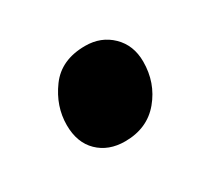

<svg xmlns="http://www.w3.org/2000/svg" viewBox="-52 -417 300 284"><g transform="rotate(-30 97.5 -275.0)"><path d="M95 -199Q67 -199 49.5 -216Q32 -233 32 -263Q32 -295 52.5 -323Q73 -351 114 -351Q141 -351 159 -333.5Q177 -316 177 -288Q177 -252 155 -225.5Q133 -199 95 -199Z"/></g></svg>

Font: Faustina VF Beta
Style: Italic
Weight: 400
Italic angle: -8°
Designer: Alfonso Garcia
Foundry: Omnibus-Type
Version: Version 1.006